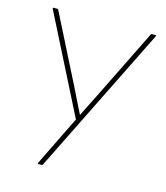

<svg xmlns="http://www.w3.org/2000/svg" viewBox="-101 -733 703 812"><g transform="rotate(15 251.0 -327.5)"><path d="M141 0Q140 0 139.5 -1Q139 -2 140 -5L247 -223L31 -650Q30 -653 31 -654Q32 -655 34 -655H49Q53 -655 54 -653L204 -356Q217 -329 231 -301Q245 -273 258 -247H259Q273 -274 287 -303Q301 -332 315 -359L460 -653Q461 -655 465 -655H479Q481 -655 482.5 -654Q484 -653 482 -650L161 -2Q160 0 156 0Z"/></g></svg>

Font: Sofia Sans Semi Condensed Thin
Style: Regular
Weight: 250
Version: Version 4.100